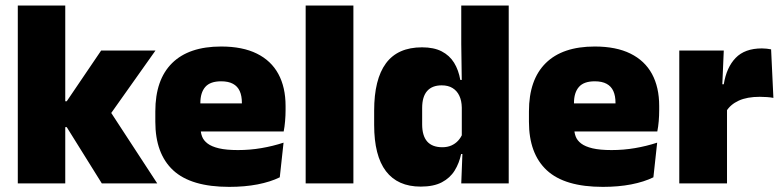

<svg xmlns="http://www.w3.org/2000/svg" viewBox="-20 -680 2898 712"><path d="M563 0H357.5L227.5 -208.5H191.5V-304.5H227.5L355 -492.5H556.5L381.5 -245.5V-278ZM222 0H46V-659.5H222Z M830 13Q688.5 13 622.2 -48.5Q556 -110 556 -228.5V-267Q556 -384.5 618.2 -446Q680.5 -507.5 800 -507.5Q879.5 -507.5 932.5 -481.2Q985.5 -455 1012.2 -405.8Q1039 -356.5 1039 -287V-271.5Q1039 -251.5 1037.2 -230.8Q1035.5 -210 1032 -192.5H873.5Q875.5 -223 876.2 -250Q877 -277 877 -298.5Q877 -324.5 869 -342.2Q861 -360 844 -369.2Q827 -378.5 800 -378.5Q759.5 -378.5 741.2 -357.5Q723 -336.5 723 -298V-253.5L724 -234.5V-203.5Q724 -188 729.5 -173.5Q735 -159 749.8 -147.8Q764.5 -136.5 791.8 -130Q819 -123.5 862.5 -123.5Q907 -123.5 949.5 -130.8Q992 -138 1031.5 -151L1017.5 -22.5Q983 -5.5 935.2 3.8Q887.5 13 830 13ZM996.5 -192.5H649.5V-296.5H996.5Z M1290.5 0H1113.5V-659.5H1290.5Z M1540 12Q1455 12 1411.2 -45.2Q1367.5 -102.5 1367.5 -217V-269.5Q1367.5 -386 1411.2 -445.2Q1455 -504.5 1545 -504.5Q1589 -504.5 1618 -489.5Q1647 -474.5 1663.8 -447.5Q1680.5 -420.5 1687 -383.5H1732.5L1692.5 -281Q1692 -307 1683.2 -325.2Q1674.5 -343.5 1658.2 -353.5Q1642 -363.5 1618 -363.5Q1582.5 -363.5 1564 -342.5Q1545.5 -321.5 1545.5 -279.5V-219Q1545.5 -176.5 1564.2 -155.2Q1583 -134 1620.5 -134Q1639 -134 1653.8 -140.5Q1668.5 -147 1679 -158.5Q1689.5 -170 1695.5 -185L1739 -109H1690Q1683 -75 1666 -47.5Q1649 -20 1618.5 -4Q1588 12 1540 12ZM1866.5 0H1690.5L1695.5 -128.5L1692.5 -153V-350V-372.5L1690.5 -517V-659.5H1866.5Z M2215.5 13Q2074 13 2007.8 -48.5Q1941.5 -110 1941.5 -228.5V-267Q1941.5 -384.5 2003.8 -446Q2066 -507.5 2185.5 -507.5Q2265 -507.5 2318 -481.2Q2371 -455 2397.8 -405.8Q2424.5 -356.5 2424.5 -287V-271.5Q2424.5 -251.5 2422.8 -230.8Q2421 -210 2417.5 -192.5H2259Q2261 -223 2261.8 -250Q2262.5 -277 2262.5 -298.5Q2262.5 -324.5 2254.5 -342.2Q2246.5 -360 2229.5 -369.2Q2212.5 -378.5 2185.5 -378.5Q2145 -378.5 2126.8 -357.5Q2108.5 -336.5 2108.5 -298V-253.5L2109.5 -234.5V-203.5Q2109.5 -188 2115 -173.5Q2120.5 -159 2135.2 -147.8Q2150 -136.5 2177.2 -130Q2204.5 -123.5 2248 -123.5Q2292.5 -123.5 2335 -130.8Q2377.5 -138 2417 -151L2403 -22.5Q2368.5 -5.5 2320.8 3.8Q2273 13 2215.5 13ZM2382 -192.5H2035V-296.5H2382Z M2673.5 -267.5 2622.5 -367.5H2664Q2674 -430 2708 -465.2Q2742 -500.5 2805.5 -500.5Q2815 -500.5 2823.2 -499.5Q2831.5 -498.5 2839.5 -497L2848 -317Q2838 -319 2824.2 -320Q2810.5 -321 2797.5 -321Q2750.5 -321 2719.5 -306.8Q2688.5 -292.5 2673.5 -267.5ZM2676 0H2499V-492.5H2664L2657 -329.5H2676Z"/></svg>

Font: Anek Kannada Medium ExtraBold
Style: Regular
Weight: 800
Version: Version 1.003